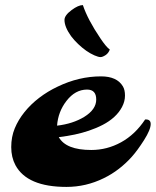

<svg xmlns="http://www.w3.org/2000/svg" viewBox="-20 -734 616 759"><path d="M24.4 0ZM212.4 -191.9Q240.7 -141.1 340.8 -141.1Q403.3 -141.1 458.7 -171.6Q514.2 -202.1 553.7 -261.7Q575.7 -263.2 575.7 -243.7Q575.7 -221.7 549.6 -180.4Q523.4 -139.2 500.7 -113.8Q478 -88.4 450 -66.7Q421.9 -44.9 389.6 -29.3Q319.8 4.9 242.7 4.9Q87.4 4.9 41 -81.1Q24.4 -112.3 24.4 -152.6Q24.4 -192.9 38.3 -226.6Q52.2 -260.3 76.7 -290.8Q101.1 -321.3 134.8 -347.2Q168.5 -373 208 -391.6Q292 -432.1 379.4 -432.1Q442.4 -432.1 465.8 -392.6Q474.1 -378.9 474.1 -356.2Q474.1 -333.5 462.6 -311.5Q451.2 -289.6 431.6 -271.7Q412.1 -253.9 386.2 -240.5Q360.4 -227.1 331.1 -217.3Q279.3 -199.7 212.4 -191.9ZM205.6 -237.3Q268.1 -244.6 313 -272Q360.4 -301.3 360.4 -340.6Q360.4 -379.9 324.2 -379.9Q277.3 -379.9 242.7 -335Q209.5 -292 205.6 -237.3ZM261.2 -590.8Q234.9 -627.4 234.9 -655.3Q234.9 -673.3 263.2 -694.3Q289.6 -713.9 307.6 -713.9Q326.7 -656.7 376.5 -583Q399.9 -547.9 414.1 -538.1Q408.7 -523.4 397 -515.9Q385.3 -508.3 377.2 -508.3Q369.1 -508.3 353.3 -515.1Q337.4 -522 321 -533.4Q304.7 -544.9 289.1 -559.8Q273.4 -574.7 261.2 -590.8Z"/></svg>

Font: Molle
Style: Regular
Weight: 400
Italic angle: -22°
Designer: Elena Albertoni
Foundry: Elena Albertoni
Version: Version 1.001; ttfautohint (v0.92) -l 12 -r 12 -G 200 -x 10 